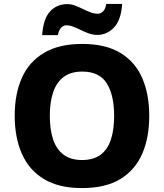

<svg xmlns="http://www.w3.org/2000/svg" viewBox="-20 -949 836 979"><path d="M741 -358Q741 -247 705 -164.5Q669 -82 593.5 -36Q518 10 398 10Q280 10 204 -36Q128 -82 91.5 -165Q55 -248 55 -359Q55 -470 91.5 -552Q128 -634 204.5 -679.5Q281 -725 399 -725Q518 -725 593.5 -679.5Q669 -634 705 -551.5Q741 -469 741 -358ZM234 -358Q234 -288 251 -237.5Q268 -187 304.5 -160Q341 -133 398 -133Q457 -133 493 -160Q529 -187 545.5 -237.5Q562 -288 562 -358Q562 -464 524.5 -524Q487 -584 399 -584Q341 -584 304.5 -556.5Q268 -529 251 -478.5Q234 -428 234 -358ZM195 -770Q201 -854 235.5 -891Q270 -928 323 -928Q343 -928 363 -920.5Q383 -913 403 -903Q423 -893 442 -886Q461 -879 480 -879Q492 -879 504.5 -890Q517 -901 522 -929H603Q597 -846 561 -808.5Q525 -771 476 -771Q455 -771 434.5 -778Q414 -785 394 -795Q374 -805 354.5 -812.5Q335 -820 317 -820Q305 -820 293 -809Q281 -798 275 -770Z"/></svg>

Font: Noto Sans Cham ExtraBold
Style: Regular
Weight: 800
Version: Version 2.002